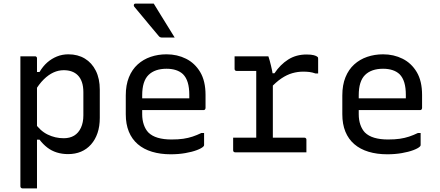

<svg xmlns="http://www.w3.org/2000/svg" viewBox="-20 -844 2440 1064"><path d="M93 -532Q108 -532 121 -532Q134 -532 147 -532Q160 -532 174 -532Q178 -532 180 -530.5Q182 -529 183.5 -527Q185 -525 185 -521Q185 -431 185 -341Q185 -251 185 -160.5Q185 -70 185 20Q185 110 185 200Q171 200 158 200Q145 200 132 200Q119 200 104 200Q101 200 98.5 198.5Q96 197 94.5 194.5Q93 192 93 189Q93 111 93 33.5Q93 -44 93 -121.5Q93 -199 93 -276.5Q93 -354 93 -431Q93 -457 93 -482Q93 -507 93 -532ZM359 -543Q411 -543 450 -519.5Q489 -496 511 -452Q533 -408 533 -347V-191Q533 -144 520.5 -107Q508 -70 484.5 -43.5Q461 -17 429 -3.5Q397 10 357 10Q324 10 295 1Q266 -8 242.5 -26Q219 -44 199 -70H171V-165Q202 -119 244 -98.5Q286 -78 333 -78Q367 -78 391 -92.5Q415 -107 428.5 -136Q442 -165 442 -205V-333Q442 -365 434 -388.5Q426 -412 411 -427Q397 -441 377.5 -448Q358 -455 333 -455Q304 -455 276.5 -442.5Q249 -430 222.5 -404Q196 -378 172 -337V-445H199Q218 -477 242 -498Q266 -519 295.5 -531Q325 -543 359 -543Z M903 -543Q962 -543 1011 -518.5Q1060 -494 1089.5 -444.5Q1119 -395 1119 -318V-245Q1119 -242 1117.5 -239.5Q1116 -237 1114 -235.5Q1112 -234 1108 -234H849Q832 -234 815 -234Q798 -234 782 -234H752L739 -299H1029Q1029 -304 1029 -309Q1029 -314 1029 -319Q1029 -358 1020.5 -386.5Q1012 -415 994 -433Q978 -448 955 -455.5Q932 -463 903 -463Q838 -463 803 -428.5Q768 -394 768 -316V-211Q768 -179 777 -153Q786 -127 802 -110Q822 -90 854.5 -80.5Q887 -71 930 -71Q968 -71 995.5 -75Q1023 -79 1047 -87Q1071 -95 1096 -107H1111Q1111 -91 1111 -74Q1111 -57 1111 -40Q1111 -38 1110 -36Q1109 -34 1107 -32Q1097 -22 1070.5 -12Q1044 -2 1006.5 4.5Q969 11 926 11Q869 11 822.5 -3Q776 -17 743.5 -45Q711 -73 694 -114.5Q677 -156 677 -211V-315Q677 -373 694.5 -416Q712 -459 743 -487Q774 -515 815 -529Q856 -543 903 -543ZM832 -824Q852 -792 871 -760.5Q890 -729 910 -697.5Q930 -666 948 -636Q931 -636 914 -636Q897 -636 877 -636Q871 -636 866.5 -638.5Q862 -641 860 -644Q832 -678 810.5 -703Q789 -728 769 -753Q749 -778 724 -807Q720 -812 722 -818Q724 -824 731 -824Q749 -824 764.5 -824Q780 -824 796.5 -824Q813 -824 832 -824Z M1400 -49V-95Q1400 -111 1400 -127Q1400 -143 1400 -159.5Q1400 -176 1400 -191Q1400 -235 1400 -278Q1400 -321 1400 -364.5Q1400 -408 1400 -451H1385Q1362 -451 1337.5 -451Q1313 -451 1291 -451Q1286 -451 1283 -454Q1280 -457 1280 -462Q1280 -480 1280 -497Q1280 -514 1280 -532Q1292 -532 1306.5 -532Q1321 -532 1336 -532Q1351 -532 1367 -532Q1383 -532 1399.5 -532Q1416 -532 1433 -532Q1450 -532 1467 -532Q1467 -532 1469.5 -525Q1472 -518 1475 -506.5Q1478 -495 1481.5 -481Q1485 -467 1488 -452Q1491 -437 1492 -423Q1492 -386 1492 -339.5Q1492 -293 1492 -243Q1492 -193 1492 -142Q1492 -91 1492 -44ZM1471 -438H1501Q1533 -486 1577 -514Q1621 -542 1679 -542Q1705 -542 1719.5 -538Q1734 -534 1739 -529Q1742 -527 1742.5 -524Q1743 -521 1743 -517Q1743 -497 1743 -477Q1743 -457 1743 -437H1728Q1711 -443 1695 -445Q1679 -447 1660 -447Q1630 -447 1600 -438.5Q1570 -430 1539.5 -409.5Q1509 -389 1476 -353ZM1272 -81H1667Q1671 -81 1673 -79.5Q1675 -78 1676.5 -76Q1678 -74 1678 -70Q1678 -58 1678 -46.5Q1678 -35 1678 -23.5Q1678 -12 1678 0H1283Q1278 0 1275 -3Q1272 -6 1272 -11Q1272 -23 1272 -34.5Q1272 -46 1272 -57.5Q1272 -69 1272 -81Z M2103 -543Q2162 -543 2211 -518.5Q2260 -494 2289.5 -444.5Q2319 -395 2319 -318V-245Q2319 -242 2317.5 -239.5Q2316 -237 2314 -235.5Q2312 -234 2308 -234H2049Q2032 -234 2015 -234Q1998 -234 1982 -234H1952L1939 -299H2229Q2229 -304 2229 -309Q2229 -314 2229 -319Q2229 -358 2220.5 -386.5Q2212 -415 2194 -433Q2178 -448 2155 -455.5Q2132 -463 2103 -463Q2038 -463 2003 -428.5Q1968 -394 1968 -316V-211Q1968 -179 1977 -153Q1986 -127 2002 -110Q2022 -90 2054.5 -80.5Q2087 -71 2130 -71Q2168 -71 2195.5 -75Q2223 -79 2247 -87Q2271 -95 2296 -107H2311Q2311 -91 2311 -74Q2311 -57 2311 -40Q2311 -38 2310 -36Q2309 -34 2307 -32Q2297 -22 2270.5 -12Q2244 -2 2206.5 4.5Q2169 11 2126 11Q2069 11 2022.5 -3Q1976 -17 1943.5 -45Q1911 -73 1894 -114.5Q1877 -156 1877 -211V-315Q1877 -373 1894.5 -416Q1912 -459 1943 -487Q1974 -515 2015 -529Q2056 -543 2103 -543Z"/></svg>

Font: Recursive Monospace
Style: Regular
Weight: 400
Version: Version 1.047